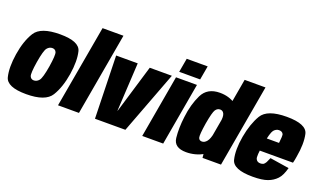

<svg xmlns="http://www.w3.org/2000/svg" viewBox="-79 -1249 2862 1718"><g transform="rotate(20 1352.0 -390.0)"><path d="M220.5 4Q403.5 4 456.2 -81.8Q509 -167.5 530.5 -300.5Q551 -431.5 529.8 -517.5Q508.5 -603.5 325.5 -603.5Q141.5 -603.5 88.5 -518.5Q35.5 -433.5 14.5 -300.5Q-6 -169 15.5 -82.5Q37 4 220.5 4ZM243.5 -135Q216 -135 205.5 -160Q195 -185 213.5 -300Q232.5 -414 253 -439Q273.5 -464 301.5 -464Q330 -464 340 -439.2Q350 -414.5 332 -300Q313 -185.5 292.2 -160.2Q271.5 -135 243.5 -135Z M523.5 0H723L861 -785H662Z M875.5 0H1165L1390.5 -596.5H1180L1042 -137H1040L1065.5 -596.5H860Z M1325.5 0H1525L1629.5 -596.5H1430ZM1463.5 -785 1440 -652.5H1639.5L1663 -785Z M1899.5 0H2075.5L2213.5 -785H2015L1891.5 -82.5ZM1743 2.5Q1830 2.5 1907.2 -40.5Q1984.5 -83.5 1999.5 -166L1920.5 -242.5Q1910 -186.5 1889.5 -161Q1869 -135.5 1843.5 -135.5Q1816.5 -135.5 1809.8 -160.2Q1803 -185 1821 -299Q1840.5 -411 1857.2 -436Q1874 -461 1901 -461Q1926.5 -461 1938.2 -436Q1950 -411 1940.5 -356.5L2046 -430.5Q2061 -513.5 1998 -557.2Q1935 -601 1848 -601Q1728.5 -601 1682.2 -506.2Q1636 -411.5 1621.5 -287.5Q1607.5 -177.5 1617.5 -87.5Q1627.5 2.5 1743 2.5Z M2377.5 5 2401.5 -130.5Q2371.5 -130.5 2359.5 -155Q2346.5 -178 2368.5 -299.5Q2389 -415.5 2409.5 -442Q2431 -467.5 2459.5 -467.5Q2490 -467.5 2500.5 -444Q2505 -424.5 2497 -360H2362.5L2341 -236.5H2675Q2682.5 -265.5 2687.5 -299.5Q2710.5 -429 2691 -516.5Q2671.5 -603.5 2483.5 -603.5Q2298.5 -603.5 2246.5 -516.5Q2195.5 -430.5 2172 -300Q2149 -169 2170.5 -81.5Q2191 5 2377.5 5ZM2401.5 -130.5 2377.5 5Q2469 5 2519 -14Q2568 -32 2601.5 -67.5Q2634.5 -102 2654.5 -177.5L2472 -206Q2460.5 -179.5 2452 -161.5Q2441.5 -144 2431.5 -137Q2420 -130.5 2401.5 -130.5Z"/></g></svg>

Font: Anybody Condensed Black
Style: Italic
Weight: 900
Width: 3
Italic angle: -10°
Version: Version 1.113;gftools[0.9.25]